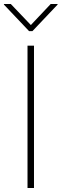

<svg xmlns="http://www.w3.org/2000/svg" viewBox="-41 -934 307 954"><path d="M127.9 0H95.7V-707H127.9ZM112.3 -809.6 210.9 -914.1H245.1V-911.1L120.1 -779.3H103.5L-21.5 -911.1V-914.1H12.7Z"/></svg>

Font: Pretendard JP Thin
Style: Regular
Weight: 100
Designer: Base glyphs from Inter by Rasmus Andersson; Hangeul glyphs from Noto Sans CJK(Source Han Sans) by Jang Soo-young and Kan
Foundry: Kil Hyung-jin
Version: Version 1.309